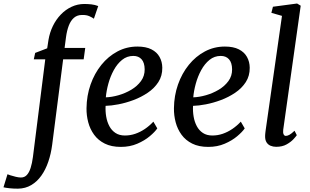

<svg xmlns="http://www.w3.org/2000/svg" viewBox="-133 -838 1792 1109"><path d="M146.9 -606.7Q154.1 -650 172.4 -687.7Q190.7 -725.4 218.3 -754Q245.8 -782.7 280.5 -798.8Q315.1 -815 354 -815Q373.8 -815 394.6 -812.8Q415.4 -810.5 434.3 -803L409.3 -729.9Q400 -736.9 383.1 -744.5Q366.3 -752.2 340.5 -751.5Q313 -751.5 294.3 -735.4Q275.7 -719.3 264.6 -690.7Q253.5 -662 248.3 -623.8L240.1 -561H359.3L350.2 -495.3H231.7L168.3 -1.6Q161.6 50.5 145.9 96.3Q130.3 142.1 105.7 176.6Q81.2 211.1 47.6 231Q14 251 -28.6 251.7Q-53.2 252 -77.4 249.4Q-101.6 246.8 -112.9 243.8L-89.8 168.5Q-86.7 170 -72.8 174.6Q-59 179.1 -41.8 183.2Q-24.6 187.3 -12.1 187.3Q8.5 187.3 21.9 172.9Q35.4 158.5 43.9 131.9Q52.4 105.2 57.2 68.6L128.4 -495.3H62.2L70.2 -532.4L139.6 -559Z M775.5 -96.4Q761.9 -76.3 732.1 -51.2Q702.4 -26.1 659.8 -7.8Q617.3 10.5 564.9 10.5Q510.5 10.5 472.3 -8.5Q434.1 -27.5 410.6 -59.8Q387.1 -92 376.6 -131.9Q366.1 -171.7 366.7 -212.8Q367.5 -285.4 390.1 -349.7Q412.7 -414 452.4 -463.2Q492.2 -512.5 545.4 -540.8Q598.5 -569.1 660.8 -569.1Q710 -569.1 741.6 -553Q773.2 -536.9 788.6 -509.1Q804.1 -481.3 804.4 -446.8Q804.9 -399.7 781.7 -363.8Q758.5 -328 720.5 -302.4Q682.5 -276.7 638.2 -260.1Q593.9 -243.6 551.2 -235.4Q508.5 -227.2 477 -226.6Q475.2 -194.9 480.4 -164.5Q485.5 -134.1 498.7 -109.3Q511.8 -84.6 534 -70Q556.2 -55.3 588.5 -55.3Q619.3 -55.3 648.3 -65.2Q677.3 -75.2 703.8 -93.1Q730.3 -111.1 752.9 -135.3ZM637.1 -515Q600.3 -515 572.1 -492.1Q543.9 -469.2 524.1 -432.8Q504.3 -396.4 492.9 -354.9Q481.5 -313.4 478.3 -275.8Q512.5 -276.8 551.6 -288Q590.7 -299.2 625.3 -319.7Q659.8 -340.3 681.4 -369.8Q703 -399.3 702.6 -437.6Q702.1 -476.2 684.7 -495.6Q667.4 -515 637.1 -515Z M1280.5 -96.4Q1266.9 -76.3 1237.1 -51.2Q1207.4 -26.1 1164.8 -7.8Q1122.3 10.5 1069.9 10.5Q1015.5 10.5 977.3 -8.5Q939.1 -27.5 915.6 -59.8Q892.1 -92 881.6 -131.9Q871.1 -171.7 871.7 -212.8Q872.5 -285.4 895.1 -349.7Q917.7 -414 957.4 -463.2Q997.2 -512.5 1050.4 -540.8Q1103.5 -569.1 1165.8 -569.1Q1215 -569.1 1246.6 -553Q1278.2 -536.9 1293.6 -509.1Q1309.1 -481.3 1309.4 -446.8Q1309.9 -399.7 1286.7 -363.8Q1263.5 -328 1225.5 -302.4Q1187.5 -276.7 1143.2 -260.1Q1098.9 -243.6 1056.2 -235.4Q1013.5 -227.2 982 -226.6Q980.2 -194.9 985.4 -164.5Q990.5 -134.1 1003.7 -109.3Q1016.8 -84.6 1039 -70Q1061.2 -55.3 1093.5 -55.3Q1124.3 -55.3 1153.3 -65.2Q1182.3 -75.2 1208.8 -93.1Q1235.3 -111.1 1257.9 -135.3ZM1142.1 -515Q1105.3 -515 1077.1 -492.1Q1048.9 -469.2 1029.1 -432.8Q1009.3 -396.4 997.9 -354.9Q986.5 -313.4 983.3 -275.8Q1017.5 -276.8 1056.6 -288Q1095.7 -299.2 1130.3 -319.7Q1164.8 -340.3 1186.4 -369.8Q1208 -399.3 1207.6 -437.6Q1207.1 -476.2 1189.7 -495.6Q1172.4 -515 1142.1 -515Z M1502.9 -88.8Q1500.8 -71.8 1505 -62.5Q1509.3 -53.1 1517.8 -53.1Q1527 -53.1 1538.4 -59.2Q1549.8 -65.2 1568.3 -82.8L1581.3 -57.2Q1576.8 -50.1 1562 -33.9Q1547.1 -17.8 1522.3 -3.9Q1497.5 10 1462.3 10Q1444.5 10 1429.7 3.8Q1415 -2.3 1406.4 -16.1Q1397.9 -29.9 1398.3 -52.2Q1398.3 -56.5 1398.8 -62.9Q1399.4 -69.3 1400.2 -75.9Q1401.1 -82.5 1401.6 -86.7L1495.7 -746.3L1434.5 -763.9L1443.5 -799.1L1583 -817.7L1603.9 -805.1Z"/></svg>

Font: Merriweather 7pt Light
Style: Italic
Weight: 300
Italic angle: -7.8°
Designer: Eben Sorkin
Foundry: Eben Sorkin
Version: Version 2.200;gftools[0.9.31]